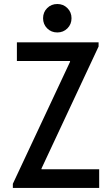

<svg xmlns="http://www.w3.org/2000/svg" viewBox="-20 -929 553 949"><path d="M43.5 0V-20.5L326.2 -623.5V-627.4H63.5V-719.7H467.3V-699.2L185.1 -96.2V-92.3H470.2V0ZM263.2 -768.6Q233.4 -768.6 213.1 -788.8Q192.9 -809.1 192.9 -838.9Q192.9 -868.7 213.1 -888.9Q233.4 -909.2 263.2 -909.2Q293 -909.2 313.2 -888.9Q333.5 -868.7 333.5 -838.9Q333.5 -809.1 313.2 -788.8Q293 -768.6 263.2 -768.6Z"/></svg>

Font: Reddit Sans Condensed Medium
Style: Regular
Weight: 500
Designer: Stephen Hutchings
Foundry: Reddit
Version: Version 1.014